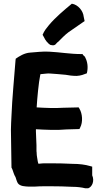

<svg xmlns="http://www.w3.org/2000/svg" viewBox="-20 -998 560 1037"><path d="M39 -297C39 -229 42 -160 42 -96V-93C44 -90 47 -83 47 -82L48 -81V-80C51 -73 55 -55 64 -41C67 -32 70 -20 76 -9C88 9 117 9 138 10H165C181 9 200 8 217 8H253C293 8 332 9 371 11H372C397 11 421 14 441 19H456C479 11 491 -22 478 -51V-98L467 -101C440 -109 408 -113 373 -113C334 -115 294 -116 253 -116H222C212 -116 203 -115 194 -114H187C186 -116 185 -120 184 -126C182 -141 178 -157 178 -171V-173C177 -179 177 -183 177 -190V-214C177 -236 174 -263 174 -288V-300C224 -297 288 -294 340 -299L409 -301L413 -309C429 -339 425 -385 409 -411L405 -418L321 -416C277 -413 225 -415 178 -418C181 -469 189 -553 197 -591C197 -592 198 -595 199 -598H205C218 -599 238 -602 248 -601H249C272 -600 311 -596 335 -594C350 -591 372 -588 393 -588H394C417 -589 433 -596 449 -602C457 -633 453 -665 440 -688V-690C430 -701 430 -697 426 -706H418C359 -706 305 -716 245 -719C210 -721 174 -716 144 -714C111 -712 84 -694 65 -681L64 -674C58 -594 45 -459 42 -373C41 -347 39 -322 39 -297ZM210 -810 218 -796C224 -782 238 -763 253 -755H255C264 -753 275 -750 285 -764L292 -771H293C310 -788 332 -811 350 -824C372 -839 406 -863 428 -878L437 -884L432 -908C429 -939 402 -973 368 -978C327 -944 280 -905 244 -862C231 -846 219 -832 210 -810Z"/></svg>

Font: Hussar Pisanka
Style: Bd
Weight: 700
Designer: Robert Jablonski
Foundry: Cannot Into Space Fonts
Version: Version 1.070